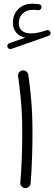

<svg xmlns="http://www.w3.org/2000/svg" viewBox="-20 -969 288 1016"><path d="M19.5 -719.7Q17.6 -725.6 20 -731.9Q22.5 -738.3 28.8 -740.2L113.8 -770Q84 -775.4 66.2 -795.9Q48.3 -816.4 48.3 -849.1Q48.3 -892.6 76.7 -920.9Q105 -949.2 150.9 -949.2Q158.7 -949.2 168.9 -948.5Q179.2 -947.8 186 -946.8Q200.7 -943.8 199.7 -929.7Q199.2 -923.3 193.8 -918.7Q188.5 -914.1 181.6 -915Q176.8 -916 168.2 -916.5Q159.7 -917 153.8 -917Q120.6 -917 100.1 -897.5Q79.6 -877.9 79.6 -847.7Q79.6 -819.8 96.9 -805.9Q114.3 -792 144 -792Q159.7 -792 179.7 -795.9Q199.7 -799.8 227.1 -809.1Q233.9 -811.5 239.7 -808.1Q245.6 -804.7 247.1 -798.3Q249 -792 245.8 -786.4Q242.7 -780.8 237.3 -779.3L39.6 -710Q33.2 -708 27.6 -710.9Q22 -713.9 19.5 -719.7ZM75.7 -565.9Q74.2 -577.1 81.3 -586.2Q88.4 -595.2 99.1 -596.2Q110.4 -597.7 119.4 -590.8Q128.4 -584 129.9 -572.8Q138.2 -512.7 142.8 -465.6Q147.5 -418.5 149.7 -371.1Q151.9 -323.7 151.9 -261.7Q151.9 -198.2 149.4 -128.7Q147 -59.1 142.1 1.5Q141.1 12.2 132.3 19.8Q123.5 27.3 112.3 26.4Q101.6 25.4 94 16.8Q86.4 8.3 87.4 -2.4Q92.8 -63 95.2 -132.1Q97.7 -201.2 97.7 -263.7Q97.7 -323.7 95.5 -369.1Q93.3 -414.6 88.6 -460.2Q84 -505.9 75.7 -565.9Z"/></svg>

Font: Mikhak-FD Light
Style: Regular
Weight: 300
Designer: Amin Abedi
Version: Version 3.2